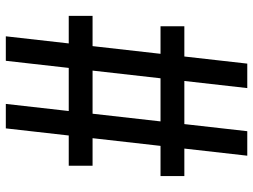

<svg xmlns="http://www.w3.org/2000/svg" viewBox="-125 -645 870 660"><g transform="rotate(-90 310.0 -315.0)"><path d="M104.8 100 198.7 -730H282.8L189 100ZM337.2 100 431 -730H515.2L421.3 100ZM70.3 -513.7H585.5V-431.8H70.3ZM34.7 -198.2H549.8V-116.3H34.7Z"/></g></svg>

Font: Monaspace Xenon Var ExtraLight
Style: Regular
Weight: 200
Designer: Riley Cran and the Lettermatic Team
Version: Version 1.200 (Monaspace Xenon Var)